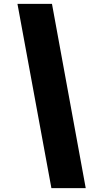

<svg xmlns="http://www.w3.org/2000/svg" viewBox="-20 -760 506 990"><path d="M248 -740 422 210H245L70 -740Z"/></svg>

Font: Georama Expanded Black
Style: Italic
Weight: 900
Width: 7
Italic angle: -9°
Designer: Jean-Baptiste Levee
Foundry: Production Type
Version: Version 1.000